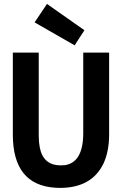

<svg xmlns="http://www.w3.org/2000/svg" viewBox="-20 -921 607 956"><path d="M523.4 -252V-659.2H394.5V-258.8Q394.5 -112.3 302.7 -98.6Q293 -97.7 282.2 -97.7Q194.3 -97.7 177.7 -188.5Q172.9 -213.9 172.9 -246.1V-659.2H43.9V-251Q43.9 0 254.9 13.7Q266.6 14.6 278.3 14.6Q436.5 14.6 495.1 -106.4Q523.4 -167 523.4 -252ZM152.3 -809.6 213.9 -901.4 400.4 -770.5 351.6 -695.3Z"/></svg>

Font: Yaldevi Colombo
Style: Bold
Weight: 700
Designer: Sol Matas, Denzil Rajitha, Kosala Senevirathne and Pathum Egodawatta
Foundry: Mooniak
Version: Version 1.020 ; ttfautohint (v1.6)